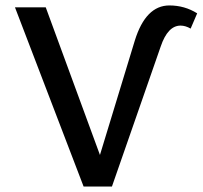

<svg xmlns="http://www.w3.org/2000/svg" viewBox="-20 -685 744 705"><path d="M602 -665Q658 -665 704 -636L680 -580Q661 -591 643 -591Q596 -591 570 -514L391 0H287L35 -658H148L347 -116L475 -536Q515 -665 602 -665Z"/></svg>

Font: EauTest Semibold
Style: Regular
Weight: 600
Designer: Christian Thalmann (Catharsis Fonts)
Version: Version 0.001;PS 000.001;hotconv 1.0.88;makeotf.lib2.5.64775